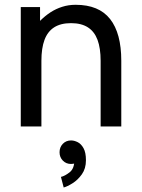

<svg xmlns="http://www.w3.org/2000/svg" viewBox="-20 -538 604 817"><path d="M408.2 0H496.1V-279.3Q496.1 -396.5 448.5 -457Q400.9 -517.6 301.8 -517.6Q271.5 -517.6 244.6 -509Q217.8 -500.5 194.6 -485.4Q171.4 -470.2 150.4 -449.2V-507.8H68.4V0H156.2V-279.3Q156.2 -333 169.4 -368.4Q182.6 -403.8 210.4 -421.6Q238.3 -439.5 282.2 -439.5Q326.2 -439.5 354 -421.6Q381.8 -403.8 395 -368.4Q408.2 -333 408.2 -279.3ZM233.4 109.9Q233.4 130.9 247.3 145.3Q261.2 159.7 282.2 159.7Q303.7 159.7 317.6 145.3Q331.5 130.9 331.5 109.9Q331.5 88.4 317.1 74Q302.7 59.6 282.2 59.6Q261.2 59.6 247.3 74Q233.4 88.4 233.4 109.9ZM239.3 214.8 251 259.8Q266.1 255.9 288.6 241.9Q311 228 328.4 203.6Q345.7 179.2 345.7 144Q345.7 110.8 335.4 92.5Q325.2 74.2 310.5 66.9Q295.9 59.6 282.2 59.6L282.7 109.9Q282.7 109.9 289.6 122.8Q296.4 135.7 296.4 144Q296.4 179.2 276.4 195.1Q256.3 210.9 239.3 214.8Z"/></svg>

Font: Giphurs SC
Style: Regular
Weight: 400
Version: Version 0.920